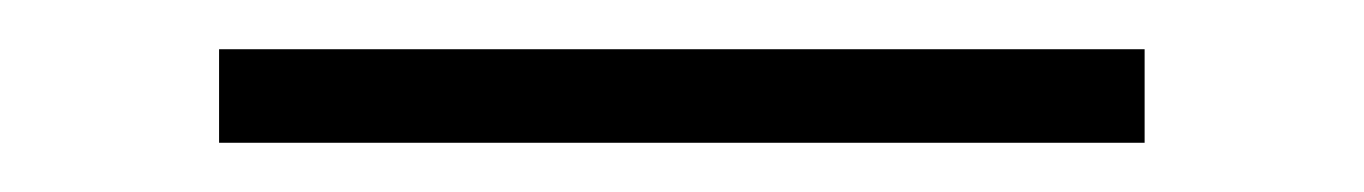

<svg xmlns="http://www.w3.org/2000/svg" viewBox="-20 -330 554 78"><path d="M69 -272V-310H445V-272Z"/></svg>

Font: DM Sans 18pt ExtraLight
Style: Regular
Weight: 250
Designer: Colophon Foundry, Jonny Pinhorn
Foundry: Colophon Foundry
Version: Version 4.004;gftools[0.9.30]